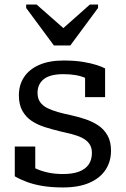

<svg xmlns="http://www.w3.org/2000/svg" viewBox="-20 -813 553 844"><path d="M217 -613H289L411 -778V-793H375L222 -657L292 -660L141 -793H95V-778ZM384 -141Q384 -165 372.5 -181Q361 -197 341 -207Q321 -217 295.5 -223.5Q270 -230 243 -236Q210 -244 178 -254Q146 -264 120 -281Q94 -298 78.5 -325.5Q63 -353 63 -394Q63 -440 86 -474.5Q109 -509 153 -528Q197 -547 259 -547Q308 -547 344.5 -541Q381 -535 405.5 -527Q430 -519 442 -512V-386H354V-490Q364 -490 371.5 -487Q379 -484 383.5 -478.5Q388 -473 390.5 -464Q393 -455 392 -444Q380 -458 360 -468Q340 -478 314.5 -482.5Q289 -487 259 -487Q200 -487 172.5 -465Q145 -443 145 -405Q145 -380 156.5 -364Q168 -348 188 -338Q208 -328 234.5 -320.5Q261 -313 290 -307Q322 -300 354 -289.5Q386 -279 411.5 -262Q437 -245 452.5 -218Q468 -191 468 -150Q468 -103 444 -66.5Q420 -30 373 -9.5Q326 11 257 11Q207 11 167.5 4.5Q128 -2 97.5 -13.5Q67 -25 45 -38V-169H135V-31Q119 -39 110.5 -47Q102 -55 99 -63Q96 -71 96 -80Q96 -89 98 -98Q114 -83 137.5 -72Q161 -61 191 -54.5Q221 -48 257 -48Q299 -48 327 -58.5Q355 -69 369.5 -89.5Q384 -110 384 -141Z"/></svg>

Font: Roboto Serif
Style: Regular
Weight: 400
Designer: Greg Gazdowicz
Foundry: Commercial Type
Version: Version 1.008